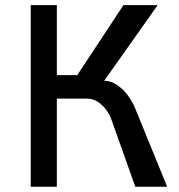

<svg xmlns="http://www.w3.org/2000/svg" viewBox="-20 -709 678 729"><path d="M96.7 -689.5H195.8V-423.8H273.4L448.7 -689.5H578.6L375.5 -402.3Q402.3 -402.3 426 -385.5Q449.7 -368.7 466.3 -345.5Q482.9 -322.3 491.7 -301.3L614.7 0H493.7L403.3 -254.4Q397.5 -271.5 384.8 -289.8Q372.1 -308.1 353 -321.3Q334 -334.5 310.5 -334.5H195.8V0H96.7Z"/></svg>

Font: Acari Sans Medium
Style: Regular
Weight: 500
Designer: Alfredo Marco Pradil and Stefan Peev
Foundry: Hanken Design Co.
Version: Version 1.045